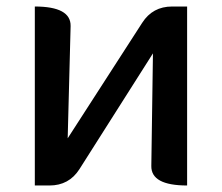

<svg xmlns="http://www.w3.org/2000/svg" viewBox="-20 -570 682 590"><path d="M87 0V-550Q198 -550 197 -490L188 -145L417 -500Q449 -550 509 -550H555V0Q444 0 445 -60L450 -406L224 -50Q192 0 132 0Z"/></svg>

Font: Swei Half Moon CJK TC
Style: Medium
Weight: 500
Version: Version 2.125